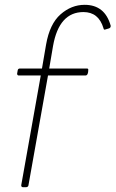

<svg xmlns="http://www.w3.org/2000/svg" viewBox="-20 -776 479 796"><path d="M89 0H75Q68 0 68 -8L149 -463H58Q51 -463 51 -471Q52 -478 53.5 -485Q55 -492 63 -492H154L171 -591Q186 -677 231 -716.5Q276 -756 331 -756Q415 -756 439 -669Q439 -660 431 -658Q423 -656 414 -653Q410 -653 409 -659Q389 -726 326 -726Q225 -726 200 -586L184 -492H340Q346 -492 346 -487Q346 -464 335 -463H179L98 -8Q97 -1 89 0Z"/></svg>

Font: YamahaIndonesia935. App Thin
Style: Italic
Weight: 100
Italic angle: -10°
Designer: Dalton Maag Ltd
Foundry: Dalton Maag Ltd
Version: Version 1.002; January 01, 2024; Regular/Italic